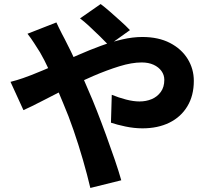

<svg xmlns="http://www.w3.org/2000/svg" viewBox="-20 -861 1040 950"><path d="M518 -637Q501 -655 475 -680.5Q449 -706 422 -731Q395 -756 376 -770L478 -841Q497 -827 524.5 -803Q552 -779 579 -754.5Q606 -730 623 -712ZM259 -750Q264 -740 271 -724.5Q278 -709 286.5 -693.5Q295 -678 300 -668Q331 -608 362.5 -539Q394 -470 420 -408Q437 -370 459.5 -312.5Q482 -255 505 -192Q528 -129 548 -70.5Q568 -12 580 31L427 69Q412 5 390.5 -69.5Q369 -144 344 -216.5Q319 -289 294 -347Q275 -393 256.5 -437Q238 -481 219 -522.5Q200 -564 178 -602Q166 -621 149 -647.5Q132 -674 116 -694ZM32 -456Q64 -464 94 -474.5Q124 -485 136 -490Q194 -513 252 -538.5Q310 -564 367 -589Q424 -614 478.5 -634Q533 -654 585 -666Q637 -678 684 -678Q764 -678 821 -648.5Q878 -619 908.5 -569.5Q939 -520 939 -461Q939 -388 907 -335Q875 -282 818 -254Q761 -226 685 -226Q644 -226 601 -235Q558 -244 529 -254L533 -392Q567 -378 603.5 -368.5Q640 -359 670 -359Q703 -359 730.5 -370.5Q758 -382 775.5 -406Q793 -430 793 -466Q793 -490 779 -509.5Q765 -529 740 -540.5Q715 -552 681 -552Q632 -552 570.5 -533Q509 -514 441.5 -485Q374 -456 309 -423Q244 -390 189 -361.5Q134 -333 96 -316Z"/></svg>

Font: Noto Sans SC ExtraBold
Style: Regular
Weight: 800
Designer: Ryoko NISHIZUKA 西塚涼子 (kana, bopomofo & ideographs); Paul D. Hunt (Latin, Greek & Cyrillic); Sandoll Communications 산돌커뮤니
Foundry: Adobe
Version: Version 2.004-H2;hotconv 1.0.118;makeotfexe 2.5.65603